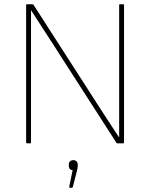

<svg xmlns="http://www.w3.org/2000/svg" viewBox="-20 -675 706 904"><path d="M107 0Q103 0 103 -4V-651Q103 -655 107 -655H134Q136 -655 138 -652L385 -268Q411 -227 437 -187Q463 -147 488.5 -107.5Q514 -68 540 -29H541Q541 -70 541 -110Q541 -150 541 -190Q541 -230 541 -270V-651Q541 -655 544 -655H560Q564 -655 564 -651V-4Q564 0 560 0H532Q529 0 528 -3L290 -373Q263 -416 235.5 -458Q208 -500 181 -542Q154 -584 127 -626H126Q126 -584 126 -541.5Q126 -499 126 -457Q126 -415 126 -372V-4Q126 0 122 0ZM309 209Q305 209 306 204L322 126Q314 126 309 120.5Q304 115 304 106V99Q304 90 310 84.5Q316 79 325 79Q334 79 340 84.5Q346 90 346 99V106Q346 111 345 116.5Q344 122 342 130L323 205Q322 209 319 209Z"/></svg>

Font: Sofia Sans Thin
Style: Regular
Weight: 250
Designer: Botio Nikoltchev, Ani Petrova
Foundry: lettersoup
Version: Version 4.101